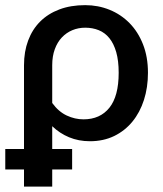

<svg xmlns="http://www.w3.org/2000/svg" viewBox="-32 -538 618 728"><path d="M166 -147.5Q190 -114.5 221 -100Q252 -85.5 284.5 -85.5Q347.5 -85.5 382.8 -129.5Q418 -173.5 418 -262Q418 -307.5 408.8 -340Q399.5 -372.5 382.8 -393.2Q366 -414 342.5 -423.5Q319 -433 291 -433Q265 -433 242.2 -423.5Q219.5 -414 202.5 -396Q185.5 -378 175.8 -351.5Q166 -325 166 -290.5ZM59 -290.5Q59 -342.5 74.8 -384.5Q90.5 -426.5 120.2 -456.2Q150 -486 193 -502.2Q236 -518.5 291 -518.5Q340 -518.5 383.2 -501Q426.5 -483.5 459 -450.5Q491.5 -417.5 510.2 -370Q529 -322.5 529 -262Q529 -206.5 513.8 -159Q498.5 -111.5 470 -76.8Q441.5 -42 400.8 -22.2Q360 -2.5 309 -2.5Q266 -2.5 230 -17.5Q194 -32.5 166 -59.5V27H241.5V104.5H166V169.5H59V104.5H-12V27H59Z"/></svg>

Font: Lato SemiBold
Style: Regular
Weight: 600
Designer: Lukasz Dziedzic with Adam Twardoch and Botio Nikoltchev
Foundry: tyPoland Lukasz Dziedzic
Version: Version 2.015; 2015-08-06; http://www.latofonts.com/